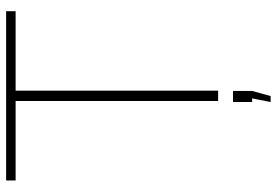

<svg xmlns="http://www.w3.org/2000/svg" viewBox="-162 -588 926 643"><g transform="rotate(-90 301.5 -267.0)"><path d="M585 -678.2H318.8V0H284.2V-678.2H18.1V-710H585ZM280.8 175.8 293 113.8H280.8V49.8H317.9V113.8L300.8 175.8Z"/></g></svg>

Font: Rawline ExtraLight
Style: Regular
Weight: 275
Designer: Matt McInerney, Pablo Impallari, Rodrigo Fuenzalida
Foundry: Matt McInerney, Pablo Impallari, Rodrigo Fuenzalida
Version: Version 4.020;PS 004.020;hotconv 1.0.88;makeotf.lib2.5.64775